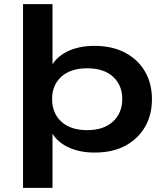

<svg xmlns="http://www.w3.org/2000/svg" viewBox="-20 -725 808 925"><path d="M91 180V-705H233V-400H225Q247 -448 302.5 -476Q358 -504 435 -504Q521 -504 583 -471Q645 -438 678.5 -380.5Q712 -323 712 -247Q712 -170 678 -112.5Q644 -55 583 -22.5Q522 10 436 10Q360 10 304 -18Q248 -46 225 -96H233V180ZM400 -98Q480 -98 524.5 -139.5Q569 -181 569 -248Q569 -315 524.5 -355.5Q480 -396 400 -396Q320 -396 275.5 -355.5Q231 -315 231 -248Q231 -180 275.5 -139Q320 -98 400 -98Z"/></svg>

Font: Nunito Sans 10pt Expanded
Style: Bold
Weight: 700
Width: 7
Designer: Vernon Adams
Foundry: Vernon Adams
Version: Version 3.101;gftools[0.9.27]